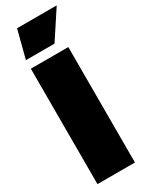

<svg xmlns="http://www.w3.org/2000/svg" viewBox="-233 -951 775 994"><g transform="rotate(-30 154.0 -453.5)"><path d="M28 0V-690H252V0ZM71 -907H308L199 -741H28Z"/></g></svg>

Font: Titillium Web Black
Style: Regular
Weight: 900
Version: Version 1.002;PS 35.000;hotconv 1.0.70;makeotf.lib2.5.55311